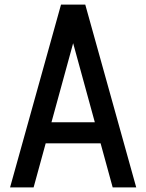

<svg xmlns="http://www.w3.org/2000/svg" viewBox="-20 -820 640 840"><path d="M24 0 247 -800H353L576 0H473L300 -631L127 0ZM128 -193 152 -285H448L472 -193Z"/></svg>

Font: Victor Mono
Style: Bold
Weight: 700
Monospace: yes
Designer: Rune Bjørnerås
Version: Version 1.561;gftools[0.9.30]